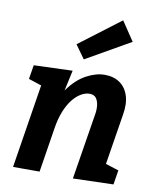

<svg xmlns="http://www.w3.org/2000/svg" viewBox="-92 -907 800 983"><g transform="rotate(10 308.5 -416.0)"><path d="M355 5 409 -330Q415 -361 412 -385Q409 -409 398 -423Q387 -437 364 -437Q343 -437 320.5 -424Q298 -411 277.5 -385.5Q257 -360 241 -320.5Q225 -281 217 -227L181 0H43L123 -503L172 -416L45 -458L57 -531L258 -538L221 -368L177 -292Q198 -381 239 -437Q280 -493 329.5 -519.5Q379 -546 424 -546Q471 -546 503 -523.5Q535 -501 548 -459.5Q561 -418 551 -361L505 -74L446 -118L577 -76L565 -1ZM304 -605 254 -675 468 -837 535 -737Z"/></g></svg>

Font: Bitter Thin
Style: Bold Italic
Weight: 700
Italic angle: -9°
Version: Version 3.021